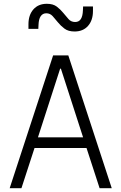

<svg xmlns="http://www.w3.org/2000/svg" viewBox="-20 -992 640 1012"><path d="M93 0 162 -212H436L505 0H569L340 -700H260L31 0ZM180 -268 297 -630H301L418 -268ZM130 -840H182L183 -861Q184 -891 194.5 -906.5Q205 -922 224 -922Q244 -922 257.5 -907Q271 -892 285.5 -874Q300 -856 320 -841Q340 -826 373 -826Q418 -826 444 -855.5Q470 -885 470 -934V-958H418L417 -937Q416 -907 406 -891.5Q396 -876 376 -876Q355 -876 341.5 -891Q328 -906 313.5 -924Q299 -942 279.5 -957Q260 -972 227 -972Q182 -972 156 -942.5Q130 -913 130 -864Z"/></svg>

Font: CommitMonoV143 ExtLt
Style: Regular
Weight: 200
Monospace: yes
Designer: Eigil Nikolajsen
Foundry: Eigil Nikolajsen
Version: Version 1.143